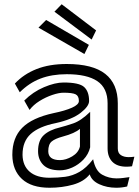

<svg xmlns="http://www.w3.org/2000/svg" viewBox="-20 -871 653 903"><path d="M270 -851 432 -728 411 -685 236 -816ZM197 -777 398 -660 377 -617 161 -741ZM601 -89Q594 -88 587.5 -87.5Q581 -87 575 -87Q531 -87 508.5 -110Q486 -133 486 -173V-385Q486 -457 437.5 -489.5Q389 -522 294 -522Q224 -522 170.5 -501.5Q117 -481 73 -437L50 -478Q91 -522 151.5 -546Q212 -570 294 -570Q416 -570 475 -523.5Q534 -477 534 -385V-173Q534 -151 548.5 -141.5Q563 -132 585 -132Q592 -132 598.5 -132.5Q605 -133 612 -134ZM578 6Q553 12 527 12Q483 12 447 -4.5Q411 -21 402 -51Q375 -17 323.5 -2.5Q272 12 213 12Q128 12 83.5 -29Q39 -70 38 -141V-144Q38 -223 84.5 -270Q131 -317 232 -339Q286 -350 318.5 -364.5Q351 -379 351 -396Q351 -420 335.5 -427.5Q320 -435 279 -435Q257 -435 226 -424.5Q195 -414 166 -396Q137 -378 119 -354L94 -398Q135 -439 187 -461Q239 -483 279 -483Q353 -483 376 -461.5Q399 -440 399 -396Q399 -371 359 -340Q319 -309 242 -292Q163 -276 124.5 -241Q86 -206 86 -144V-142Q87 -91 120 -63Q153 -35 213 -35Q252 -35 286.5 -39.5Q321 -44 353.5 -62.5Q386 -81 418 -122Q429 -67 460.5 -49.5Q492 -32 528 -32Q544 -32 559.5 -34Q575 -36 589 -38ZM404 -178Q396 -145 372.5 -120.5Q349 -96 319.5 -83Q290 -70 262 -70Q209 -70 184 -95Q159 -120 159 -160Q159 -210 185.5 -235Q212 -260 263 -272Q287 -278 324 -290.5Q361 -303 404 -345ZM356 -265Q332 -244 276 -229Q239 -219 223 -205.5Q207 -192 207 -160Q207 -118 262 -118Q290 -118 319.5 -135.5Q349 -153 356 -182Z"/></svg>

Font: Train One
Style: Regular
Weight: 400
Designer: Fontworks Inc.
Foundry: Fontworks Inc.
Version: Version 1.100